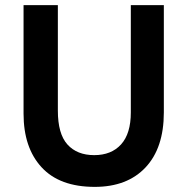

<svg xmlns="http://www.w3.org/2000/svg" viewBox="-20 -720 732 750"><path d="M350 10Q213 10 142.5 -66.5Q72 -143 72 -276V-700H206V-288Q206 -197 243.5 -155.5Q281 -114 348 -114Q415 -114 453 -156Q491 -198 491 -281V-700H620V-281Q620 -142 548.5 -66Q477 10 350 10Z"/></svg>

Font: Tilda Sans Bold
Style: Regular
Weight: 700
Designer: ParaType Ltd
Foundry: ParaType Ltd
Version: Version 1.009